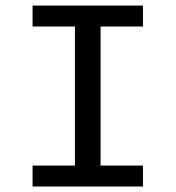

<svg xmlns="http://www.w3.org/2000/svg" viewBox="-20 -679 640 699"><path d="M98.6 -658.7H500.5V-582.5H346.2V-76.2H500.5V0H98.6V-76.2H252.9V-582.5H98.6Z"/></svg>

Font: Cousine
Style: Regular
Weight: 400
Monospace: yes
Designer: Steve Matteson
Foundry: Ascender Corporation
Version: Version 1.20